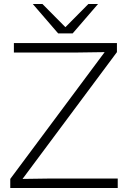

<svg xmlns="http://www.w3.org/2000/svg" viewBox="-20 -934 636 954"><path d="M31 0H565V-47H232L92 -45L561 -675V-720H49V-673H359L500 -675L31 -45ZM143 -914 269 -768H341L467 -914H419L305 -799L191 -914Z"/></svg>

Font: Aspekta 200
Style: Regular
Weight: 200
Designer: Ivo Dolenc
Version: Version 2.000